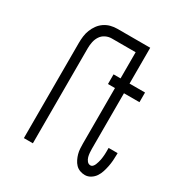

<svg xmlns="http://www.w3.org/2000/svg" viewBox="-173 -863 946 998"><g transform="rotate(30 300.0 -363.5)"><path d="M107 0V-570Q107 -591 109.5 -611Q112 -631 119.5 -650Q127 -669 139 -685.5Q151 -702 168 -713.5Q185 -725 204.5 -730Q224 -735 244 -735H413V-677H244Q225 -677 207.5 -668.5Q190 -660 179.5 -644Q169 -628 165 -609Q161 -590 161 -570V0ZM477 8Q461 8 446.5 2.5Q432 -3 421.5 -14Q411 -25 404 -39.5Q397 -54 393 -68.5Q389 -83 388 -98.5Q387 -114 387 -129V-462H345V-520H387V-735H441V-520H534V-462H441V-129Q441 -117 442 -105Q443 -93 446 -81.5Q449 -70 457 -60Q465 -50 477 -50Q485 -50 491 -56.5Q497 -63 500 -71Q503 -79 505.5 -87Q508 -95 509.5 -103Q511 -111 512 -119.5Q513 -128 513.5 -136Q514 -144 514 -152.5Q514 -161 514 -170V-176H568V-167Q568 -149 566.5 -130.5Q565 -112 561.5 -94.5Q558 -77 552.5 -59.5Q547 -42 537 -27Q527 -12 511 -2Q495 8 477 8Z"/></g></svg>

Font: Iosevka Light Extended
Style: Regular
Weight: 300
Width: 7
Monospace: yes
Designer: Belleve Invis
Foundry: Belleve Invis
Version: Version 32.5.0; ttfautohint (v1.8.4)